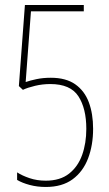

<svg xmlns="http://www.w3.org/2000/svg" viewBox="-20 -734 434 763"><path d="M182 -425Q242 -425 279 -399Q316 -373 333 -327.5Q350 -282 350 -222Q350 -157 330 -104.5Q310 -52 268.5 -21.5Q227 9 162 9Q128 9 98 1Q68 -7 48 -19V-49Q68 -36 97.5 -26Q127 -16 162 -16Q219 -16 254.5 -44Q290 -72 306.5 -118.5Q323 -165 323 -222Q323 -303 291.5 -351.5Q260 -400 180 -400Q149 -400 119.5 -393Q90 -386 71 -377L55 -392L79 -714H313V-689H103L82 -408Q99 -414 125 -419.5Q151 -425 182 -425Z"/></svg>

Font: Noto Sans Khmer ExtraCondensed Thin
Style: Regular
Weight: 250
Width: 2
Designer: Danh Hong and the Monotype Design Team
Foundry: Monotype Imaging Inc.
Version: Version 2.004